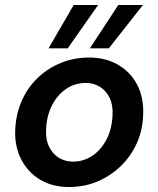

<svg xmlns="http://www.w3.org/2000/svg" viewBox="-20 -739 636 771"><path d="M257 12Q191 12 142 -17Q93 -46 66 -97.5Q39 -149 41 -214Q43 -277 66 -331Q89 -385 129.5 -424.5Q170 -464 223.5 -486Q277 -508 338 -508Q403 -508 453 -479.5Q503 -451 530 -400.5Q557 -350 555 -283Q554 -220 530.5 -166.5Q507 -113 466 -73Q425 -33 372 -10.5Q319 12 257 12ZM273 -90Q316 -90 351.5 -114Q387 -138 408.5 -180.5Q430 -223 432 -278Q434 -319 419.5 -347.5Q405 -376 380 -391Q355 -406 324 -406Q281 -406 245.5 -382Q210 -358 188.5 -315.5Q167 -273 165 -218Q163 -178 177.5 -149Q192 -120 217 -105Q242 -90 273 -90ZM341 -545 455 -719H554L417 -545ZM175 -545 276 -719H374L252 -545Z"/></svg>

Font: DM Sans 28pt SemiBold
Style: Italic
Weight: 600
Italic angle: -10°
Version: Version 4.004;gftools[0.9.30]